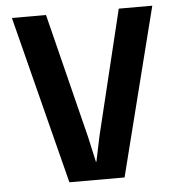

<svg xmlns="http://www.w3.org/2000/svg" viewBox="-51 -748 743 797"><g transform="rotate(-5 320.5 -350.0)"><path d="M206.1 0 27.8 -700.2H169.9L299.8 -180.2L323.2 -75.2H325.2L347.2 -180.2L473.1 -700.2H612.8L436 0Z"/></g></svg>

Font: TASA Explorer
Style: Bold
Weight: 700
Designer: Weizhong Zhang
Foundry: Local Remote
Version: Version 1.000;Glyphs 3.1.2 (3151)